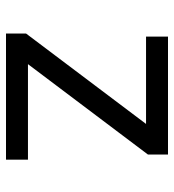

<svg xmlns="http://www.w3.org/2000/svg" viewBox="10 -590 580 640"><g transform="rotate(90 300.0 -270.0)"><path d="M91.8 0V-66.9L393.1 -466.8H102.1V-540H495.1V-473.1L193.8 -73.2H512.2V0Z"/></g></svg>

Font: CommitMono
Style: Regular
Weight: 400
Monospace: yes
Designer: Eigil Nikolajsen
Foundry: Eigil Nikolajsen
Version: Version 1.143